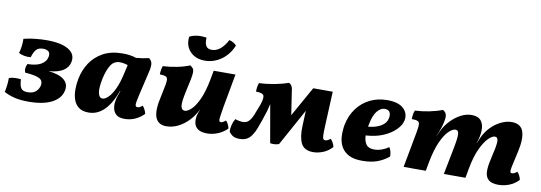

<svg xmlns="http://www.w3.org/2000/svg" viewBox="-55 -1059 4016 1425"><g transform="rotate(10 1953.0 -346.5)"><path d="M190 7Q128 7 85 -3.5Q42 -14 5 -34Q17 -86 17 -140Q35 -148 61 -149Q87 -150 107 -147Q109 -99 122.5 -80Q136 -61 171 -61Q213 -61 234.5 -81.5Q256 -102 261 -129Q267 -166 235.5 -181Q204 -196 130 -201Q116 -230 135 -267Q199 -267 236.5 -288.5Q274 -310 281 -349Q285 -376 270.5 -387.5Q256 -399 231 -399Q195 -399 178 -379Q161 -359 150 -321Q127 -318 102 -322.5Q77 -327 59 -337Q67 -362 70.5 -390.5Q74 -419 73 -446Q117 -457 162.5 -461.5Q208 -466 247 -466Q355 -466 410.5 -432.5Q466 -399 454 -339Q447 -299 409.5 -273.5Q372 -248 298 -242Q379 -234 417 -202.5Q455 -171 443 -119Q430 -60 365 -26.5Q300 7 190 7Z M1016 -467Q1034 -454 1039 -434.5Q1044 -415 1036 -377L989 -175Q977 -123 978.5 -108Q980 -93 994 -93Q1002 -93 1010 -96.5Q1018 -100 1031 -111Q1040 -102 1048.5 -85.5Q1057 -69 1060 -54Q997 9 914 9Q872 9 851.5 -9Q831 -27 825.5 -55.5Q820 -84 826 -113Q829 -131 835 -149.5Q841 -168 849 -189H846Q812 -93 761 -42Q710 9 643 9Q597 9 569.5 -11.5Q542 -32 530 -66.5Q518 -101 518 -142Q518 -183 526 -224Q539 -291 575 -346Q611 -401 671.5 -434Q732 -467 820 -467Q850 -467 875 -463Q900 -459 920 -452Q973 -456 1016 -467ZM703 -260Q687 -186 694.5 -148.5Q702 -111 728 -111Q745 -111 769 -133Q793 -155 816.5 -204.5Q840 -254 857 -336L869 -388Q857 -393 839.5 -396Q822 -399 809 -399Q764 -399 740 -359.5Q716 -320 703 -260Z M1228 9Q1167 9 1147 -42.5Q1127 -94 1154 -208Q1166 -263 1171.5 -294Q1177 -325 1173.5 -339Q1170 -353 1156 -357Q1142 -361 1116 -362Q1116 -377 1118.5 -394.5Q1121 -412 1127 -426Q1177 -428 1232 -439Q1287 -450 1327 -467Q1341 -458 1348.5 -448.5Q1356 -439 1356 -420Q1356 -401 1349 -365Q1342 -329 1328 -268Q1310 -185 1315.5 -156.5Q1321 -128 1345 -128Q1365 -128 1393 -154Q1421 -180 1447.5 -237Q1474 -294 1492 -388L1505 -458H1669L1623 -206Q1614 -154 1611 -130Q1608 -106 1611 -98.5Q1614 -91 1624 -91Q1636 -91 1659 -110Q1668 -102 1676.5 -85.5Q1685 -69 1687 -54Q1656 -23 1616.5 -7Q1577 9 1538 9Q1492 9 1468.5 -7Q1445 -23 1439 -49.5Q1433 -76 1439 -107Q1442 -118 1445.5 -130Q1449 -142 1455 -155H1454Q1431 -108 1396 -71Q1361 -34 1318 -12.5Q1275 9 1228 9ZM1426 -520Q1378 -520 1343.5 -540.5Q1309 -561 1292.5 -596Q1276 -631 1282 -675Q1333 -702 1410 -691Q1407 -654 1418.5 -631Q1430 -608 1463 -608Q1530 -608 1580 -702Q1596 -699 1612 -689.5Q1628 -680 1635 -670Q1604 -597 1547.5 -558.5Q1491 -520 1426 -520Z M2336 9Q2268 9 2244.5 -38.5Q2221 -86 2225 -170L2230 -284L2077 -6Q2046 5 2011 -1L1961 -287L1947 -231Q1921 -148 1900.5 -95.5Q1880 -43 1853.5 -18Q1827 7 1782 7Q1745 7 1726.5 -6.5Q1708 -20 1700 -34Q1699 -56 1705 -82Q1711 -108 1725 -132Q1739 -127 1755.5 -124Q1772 -121 1783 -121Q1811 -121 1828 -138.5Q1845 -156 1858.5 -188.5Q1872 -221 1889 -267Q1908 -321 1900 -340.5Q1892 -360 1841 -360Q1841 -377 1843.5 -394.5Q1846 -412 1852 -426Q1908 -428 1966.5 -439Q2025 -450 2071 -467Q2094 -455 2099 -430L2129 -233L2255 -458H2402L2390 -192Q2388 -149 2389 -127.5Q2390 -106 2395 -99.5Q2400 -93 2409 -93Q2425 -93 2448 -111Q2458 -102 2467 -85.5Q2476 -69 2478 -54Q2446 -20 2408 -5.5Q2370 9 2336 9Z M2704 9Q2642 9 2604 -11Q2566 -31 2547 -65Q2528 -99 2525.5 -142Q2523 -185 2531 -231Q2546 -304 2585.5 -357Q2625 -410 2683.5 -438.5Q2742 -467 2813 -467Q2897 -467 2935.5 -430.5Q2974 -394 2964 -341Q2957 -305 2922 -269.5Q2887 -234 2830 -209.5Q2773 -185 2699 -181Q2700 -140 2717.5 -114.5Q2735 -89 2778 -89Q2808 -89 2836.5 -99.5Q2865 -110 2887 -126Q2905 -99 2905 -58Q2863 -24 2816.5 -7.5Q2770 9 2704 9ZM2708 -263Q2707 -255 2705 -248Q2763 -253 2801.5 -276Q2840 -299 2847 -336Q2853 -366 2842.5 -383Q2832 -400 2805 -400Q2775 -400 2748 -367.5Q2721 -335 2708 -263Z M3732 9Q3680 9 3656.5 -12.5Q3633 -34 3632 -73.5Q3631 -113 3644 -167L3652 -205Q3670 -278 3669 -308.5Q3668 -339 3646 -339Q3625 -339 3596.5 -310.5Q3568 -282 3540.5 -223Q3513 -164 3496 -72L3483 0H3320L3359 -199Q3375 -280 3373 -309.5Q3371 -339 3349 -339Q3327 -339 3298 -311Q3269 -283 3242 -223.5Q3215 -164 3197 -70L3184 0H3017L3067 -269Q3074 -308 3074 -327.5Q3074 -347 3060.5 -353.5Q3047 -360 3015 -360Q3015 -376 3017.5 -394Q3020 -412 3027 -426Q3078 -428 3133 -439Q3188 -450 3231 -467Q3249 -457 3255.5 -442.5Q3262 -428 3259 -402Q3255 -373 3245 -341Q3235 -309 3217 -268H3218L3238 -311Q3259 -354 3292.5 -389Q3326 -424 3366.5 -445.5Q3407 -467 3448 -467Q3497 -467 3519.5 -439.5Q3542 -412 3540 -362Q3539 -343 3534.5 -320Q3530 -297 3520 -268H3521L3538 -307Q3558 -354 3593 -390.5Q3628 -427 3669.5 -447Q3711 -467 3750 -467Q3819 -467 3837.5 -413Q3856 -359 3834 -261L3815 -176Q3806 -138 3804 -120.5Q3802 -103 3805 -98Q3808 -93 3816 -93Q3824 -93 3832.5 -96.5Q3841 -100 3855 -111Q3864 -102 3872.5 -85.5Q3881 -69 3883 -54Q3851 -21 3811.5 -6Q3772 9 3732 9Z"/></g></svg>

Font: Vollkorn ExtraBold
Style: Italic
Weight: 800
Italic angle: -11°
Designer: Friedrich Althausen
Foundry: Friedrich Althausen
Version: Version 5.000; ttfautohint (v1.8.3)